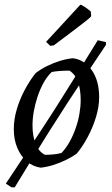

<svg xmlns="http://www.w3.org/2000/svg" viewBox="-20 -711 479 821"><path d="M29 90 5 74Q46 13 86.5 -48.5Q127 -110 167 -171Q207 -232 245.5 -293.5Q284 -355 322.5 -416.5Q361 -478 398 -539L433 -531V-519Q392 -458 351.5 -397Q311 -336 271.5 -275.5Q232 -215 193.5 -154Q155 -93 117.5 -32Q80 29 43 90ZM154 6Q120 1 94.5 -21Q69 -43 54 -78.5Q39 -114 39 -159Q39 -201 52 -244.5Q65 -288 86.5 -328Q108 -368 132 -398Q154 -415 180 -428Q206 -441 234.5 -450Q263 -459 291 -462Q341 -456 372.5 -411Q404 -366 404 -295Q404 -255 390.5 -210.5Q377 -166 355 -125Q333 -84 308 -54Q287 -39 261 -26.5Q235 -14 208 -5.5Q181 3 154 6ZM172 -49Q191 -49 210 -51Q229 -53 243 -57Q262 -77 277 -103.5Q292 -130 303 -161Q314 -192 319.5 -223.5Q325 -255 325 -283Q325 -328 313.5 -360.5Q302 -393 277 -409Q255 -409 235 -407.5Q215 -406 201 -403Q181 -384 166 -356.5Q151 -329 140.5 -297.5Q130 -266 124.5 -234.5Q119 -203 119 -174Q119 -131 131.5 -97.5Q144 -64 172 -49ZM195 -515 177 -532 215 -573 319 -686 324 -691Q327 -691 340 -683Q353 -675 368 -662L370 -642Q370 -641 362 -633.5Q354 -626 335.5 -612Q317 -598 286.5 -574.5Q256 -551 210 -517Z"/></svg>

Font: Labrada
Style: Italic
Weight: 400
Italic angle: -7°
Designer: Mercedes Jáuregui
Foundry: Omnibus-Type Team
Version: Version 1.000